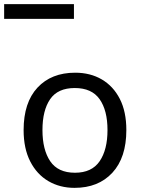

<svg xmlns="http://www.w3.org/2000/svg" viewBox="-59 -897 684 927"><path d="M551 -269Q551 -136 483.5 -63Q416 10 301 10Q230 10 174.5 -22.5Q119 -55 87 -117.5Q55 -180 55 -269Q55 -402 122 -474Q189 -546 304 -546Q377 -546 432.5 -513.5Q488 -481 519.5 -419.5Q551 -358 551 -269ZM146 -269Q146 -174 183.5 -118.5Q221 -63 303 -63Q384 -63 422 -118.5Q460 -174 460 -269Q460 -364 422 -418Q384 -472 302 -472Q220 -472 183 -418Q146 -364 146 -269ZM-39 -806V-877H298V-806Z"/></svg>

Font: Noto Sans Tifinagh
Style: Regular
Weight: 400
Designer: JamraPatel
Foundry: JamraPatel LLC
Version: Version 2.004; ttfautohint (v1.8.4.7-5d5b)